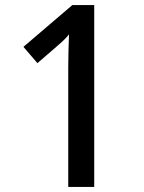

<svg xmlns="http://www.w3.org/2000/svg" viewBox="-20 -734 564 754"><path d="M350 0H248V-470Q248 -503 249 -537.5Q250 -572 251 -599Q238 -582 209 -557L127 -486L72 -550L264 -714H350Z"/></svg>

Font: Noto Sans Tamil SemiCondensed Medium
Style: Regular
Weight: 500
Width: 4
Designer: Jelle Bosma - Monotype Design Team
Foundry: Monotype Imaging Inc.
Version: Version 2.004; ttfautohint (v1.8.4.7-5d5b)